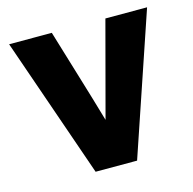

<svg xmlns="http://www.w3.org/2000/svg" viewBox="-84 -613 702 697"><g transform="rotate(-15 267.5 -264.0)"><path d="M192.2 0 8.7 -528.3H169.1Q195.6 -439.5 222.8 -350.8Q249.9 -262.1 275.8 -172.7Q299.6 -261.5 323.2 -350.6Q346.9 -439.6 370.5 -528.3H527.2L348.1 0Z"/></g></svg>

Font: Comme
Style: Regular
Weight: 400
Designer: Vernon Adams
Foundry: Vernon Adams
Version: Version 1.000;gftools[0.9.27]